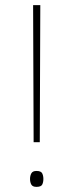

<svg xmlns="http://www.w3.org/2000/svg" viewBox="-20 -716 286 748"><path d="M135 -162H111L109 -696H137ZM97 -19Q97 -31 102 -40.5Q107 -50 122 -50Q140 -50 144.5 -40.5Q149 -31 149 -19Q149 -6 144.5 3Q140 12 122 12Q107 12 102 3Q97 -6 97 -19Z"/></svg>

Font: Noto Sans Kannada Thin
Style: Regular
Weight: 100
Designer: Jelle Bosma - Monotype Design Team
Foundry: Monotype Imaging Inc.
Version: Version 2.005; ttfautohint (v1.8.4.7-5d5b)